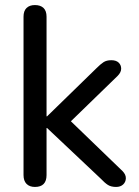

<svg xmlns="http://www.w3.org/2000/svg" viewBox="-20 -732 548 759"><path d="M118 7Q97 7 85 -5Q73 -17 73 -40V-666Q73 -689 85 -700.5Q97 -712 118 -712Q140 -712 152 -700.5Q164 -689 164 -666V-272H166L362 -463Q377 -478 389 -486Q401 -494 420 -494Q439 -494 449 -484.5Q459 -475 459 -460.5Q459 -446 445 -432L237 -230V-275L464 -56Q478 -42 477.5 -27Q477 -12 466.5 -2.5Q456 7 439 7Q419 7 406.5 -1Q394 -9 378 -26L166 -226H164V-40Q164 7 118 7Z"/></svg>

Font: Nunito ExtraLight Medium
Style: Regular
Weight: 500
Version: Version 3.602